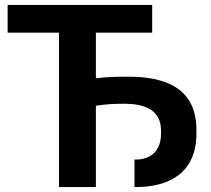

<svg xmlns="http://www.w3.org/2000/svg" viewBox="-20 -761 860 781"><path d="M220 0H370V-331C375 -332 380 -332 385 -333C414 -337 447 -339 485 -339C560 -339 635 -319 635 -230V-217C635 -152 598 -112 532 -112H527V0H532C676 0 779 -64 779 -218V-233C779 -402 653 -449 504 -449C453 -449 413 -448 385 -444C380 -444 375 -443 370 -442V-628H599V-741H11V-628H220Z"/></svg>

Font: Cheyenne Sans
Style: Bold
Weight: 700
Designer: The Public Sans project authors (U.S. Web Design System), Libre Franklin designed by Pablo Impallari and Rodrigo Fuenzal
Foundry: The Cheyenne Sans Project Authors
Version: Version 2.007